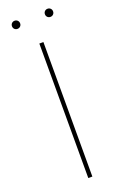

<svg xmlns="http://www.w3.org/2000/svg" viewBox="-161 -885 589 931"><g transform="rotate(-20 133.5 -419.5)"><path d="M233 -803Q227 -797 218 -797Q209 -797 203 -803Q197 -809 197 -818Q197 -827 203 -833Q209 -839 218 -839Q227 -839 233 -833Q239 -827 239 -818Q239 -809 233 -803ZM63 -803Q57 -797 48 -797Q39 -797 33 -803Q27 -809 27 -818Q27 -827 33 -833Q39 -839 48 -839Q57 -839 63 -833Q69 -827 69 -818Q69 -809 63 -803ZM123 0V-694H144V0Z"/></g></svg>

Font: Cantarell Thin
Style: Regular
Weight: 100
Designer: Dave Crossland, Nikolaus Waxweiler, Florian Fecher, Jacques Le Bailly, Eben Sorkin, Alexei Vanyashin, Alexios Zavras, Em
Version: Version 0.303